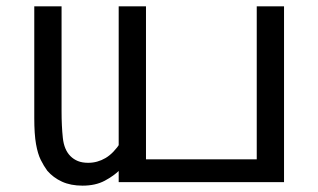

<svg xmlns="http://www.w3.org/2000/svg" viewBox="-20 -574 1003 605"><path d="M354 0V-554H440V-72H789V-554H875V0ZM240 11Q203 11 175.5 -1.5Q148 -14 129 -36Q118 -51 108.5 -70Q99 -89 93.5 -120Q88 -151 88 -202V-554H174V-223Q174 -177 178 -139.5Q182 -102 202 -82Q212 -72 225.5 -66.5Q239 -61 258 -61Q287 -61 312.5 -76Q338 -91 360 -125L358 -39Q339 -20 310 -4.5Q281 11 240 11Z"/></svg>

Font: ltamil15
Style: Book
Weight: 400
Designer: Jelle Bosma - Monotype Design Team
Foundry: Monotype Imaging Inc.
Version: Version 2.003